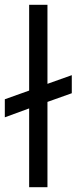

<svg xmlns="http://www.w3.org/2000/svg" viewBox="-38 -777 318 797"><path d="M83 0V-327L-18 -290V-365L83 -401V-757H159V-429L260 -465V-390L159 -354V0Z"/></svg>

Font: Plus Jakarta Text Light
Style: Regular
Weight: 300
Designer: Gumpita Rahayu
Foundry: Tokotype Studio
Version: Version 1.000